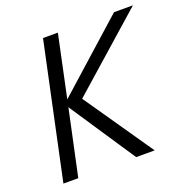

<svg xmlns="http://www.w3.org/2000/svg" viewBox="-125 -818 913 935"><g transform="rotate(-20 331.0 -350.0)"><path d="M47 0 196 -700H273L205 -379L564 -700H662L274 -357L520 0H424L197 -341L124 0Z"/></g></svg>

Font: Red Hat Mono
Style: Italic
Weight: 400
Italic angle: -12°
Monospace: yes
Designer: Pentagram, MCKL
Foundry: MCKL
Version: Version 1.030